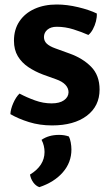

<svg xmlns="http://www.w3.org/2000/svg" viewBox="-20 -530 480 832"><path d="M25 -35.5Q26 -57 37.5 -83.2Q49 -109.5 64.5 -124.5Q96.5 -107.5 132 -94.8Q167.5 -82 203.5 -82Q238 -82 257.2 -95.5Q276.5 -109 277 -130Q277 -148 263.5 -162.5Q250 -177 223 -186.5L166 -207Q131.5 -220 102.8 -239.2Q74 -258.5 57.2 -286.5Q40.5 -314.5 40.5 -353.5Q40.5 -402 64 -437.2Q87.5 -472.5 129.5 -491.5Q171.5 -510.5 226 -510.5Q270 -510.5 319 -498.8Q368 -487 399.5 -471.5Q400.5 -456 395.8 -437.5Q391 -419 382.5 -403.2Q374 -387.5 363 -378.5Q334 -391.5 298.2 -402.8Q262.5 -414 226 -414Q200 -414 185.2 -401.2Q170.5 -388.5 170.5 -369.5Q170.5 -352.5 182.5 -341Q194.5 -329.5 219.5 -320.5L281.5 -298Q338 -278 374.8 -240.8Q411.5 -203.5 411.5 -142Q411.5 -70 356 -28.2Q300.5 13.5 205.5 13.5Q152 13.5 105.5 -1Q59 -15.5 25 -35.5ZM278.5 61.5Q283.5 71 286.5 87Q289.5 103 289.5 118Q289.5 174 252.2 216.8Q215 259.5 150.5 281Q135 275.5 124.2 260.5Q113.5 245.5 110 226.5Q173 188 173 128.5Q173 115.5 169.8 101.8Q166.5 88 160 76Q191 54.5 236 54.5Q247.5 54.5 258.2 56.2Q269 58 278.5 61.5Z"/></svg>

Font: Signika Light SemiBold
Style: Regular
Weight: 600
Version: Version 2.003;gftools[0.9.32]